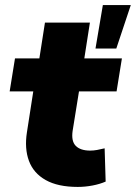

<svg xmlns="http://www.w3.org/2000/svg" viewBox="-20 -725 535 756"><path d="M286 11Q208 11 160 -16Q112 -43 94 -91.5Q76 -140 86 -204L111 -365H18L39 -495H135L157 -636H334L312 -495H460L439 -365H291L266 -210Q260 -169 278.5 -150.5Q297 -132 335 -132Q348 -132 362 -134.5Q376 -137 392 -141L396 -10Q373 0 344 5.5Q315 11 286 11ZM356 -534 385 -705H495L438 -534Z"/></svg>

Font: Nunito Sans 11pt Black
Style: Italic
Weight: 900
Italic angle: -9°
Version: Version 3.101;gftools[0.9.27]